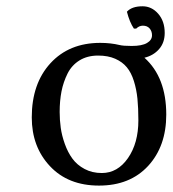

<svg xmlns="http://www.w3.org/2000/svg" viewBox="-20 -575 544 605"><path d="M80.1 -205.1Q80.1 -311.5 138.9 -375.7Q197.8 -439.9 295.9 -439.9Q328.6 -439.9 356.9 -433.1Q368.2 -430.2 395 -430.2Q427.2 -430.2 443.1 -439.5Q459 -448.7 459 -463.9Q459 -476.6 451.4 -485.4Q443.8 -494.1 430.2 -494.1Q418.5 -494.1 409.2 -484.9H401.9Q388.2 -505.4 379.9 -538.1Q395.5 -555.2 429.2 -555.2Q458 -555.2 478.5 -531.7Q499 -508.3 499 -471.2Q499 -440.4 481.2 -420.2Q463.4 -399.9 435.1 -393.1Q503.9 -331.5 503.9 -213.9Q503.9 -114.3 446.8 -52.2Q389.6 9.8 292 9.8Q194.8 9.8 137.5 -51.3Q80.1 -112.3 80.1 -205.1ZM289.1 -399.9Q255.4 -399.9 230.7 -384.8Q206.1 -369.6 192.9 -343.3Q179.7 -316.9 173.8 -287.1Q168 -257.3 168 -222.2Q168 -196.8 171.4 -172.4Q174.8 -147.9 184.3 -121.3Q193.8 -94.7 208.3 -75Q222.7 -55.2 246.6 -42.5Q270.5 -29.8 300.8 -29.8Q350.6 -29.8 383.3 -76.9Q416 -124 416 -195.8Q416 -234.9 413.1 -263.9Q410.2 -293 401.9 -319.6Q393.6 -346.2 379.6 -363Q365.7 -379.9 343 -389.9Q320.3 -399.9 289.1 -399.9Z"/></svg>

Font: Linear Smooth
Style: Regular
Weight: 400
Designer: Philipp H. Poll, Flanker
Foundry: Philipp H. Poll, reworked by Flanker
Version: Version 1.061 | FøM Fix